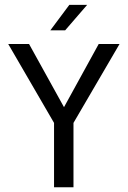

<svg xmlns="http://www.w3.org/2000/svg" viewBox="-20 -790 540 810"><path d="M14.6 -604.5H102.5L250 -337.9L396.5 -604.5H484.4L290 -271.5V0H208V-271.5ZM272.5 -769.5H347.7L254.9 -662.1H192.4Z"/></svg>

Font: BabelStone Shapes
Style: Regular
Weight: 400
Designer: Andrew West
Foundry: BabelStone
Version: Version 15.0.0 September 13, 2022